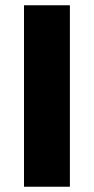

<svg xmlns="http://www.w3.org/2000/svg" viewBox="-20 -708 357 728"><path d="M71 0V-688H245V0Z"/></svg>

Font: Saira Thin
Style: Bold
Weight: 700
Version: Version 1.101